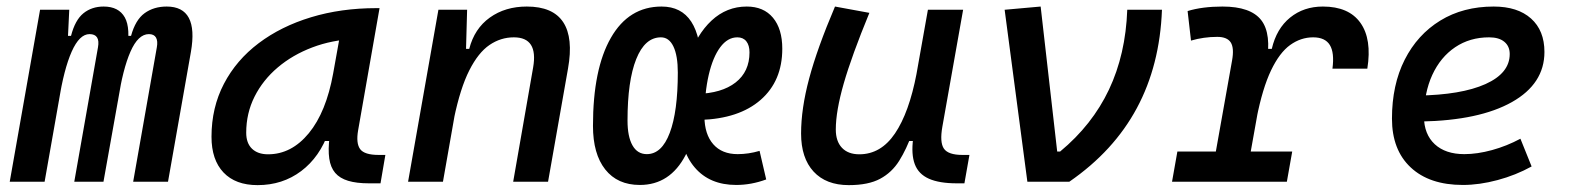

<svg xmlns="http://www.w3.org/2000/svg" viewBox="-20 -547 4728 578"><path d="M188.5 -517.6 182.1 -384.3 114.3 0H9.3L100.6 -517.6ZM203.6 0 274.9 -404.3Q282.2 -444.3 249.5 -444.3Q219.2 -444.3 195.8 -391.6Q172.4 -338.9 157.2 -242.7L168.9 -439H193.8Q206.1 -486.8 231.2 -507.1Q256.3 -527.3 292 -527.3Q337.4 -527.3 355.7 -494.6Q374 -461.9 361.3 -390.6L291.5 0ZM554.7 -390.6 485.8 0H380.9L452.1 -404.3Q455.6 -423.3 449.7 -433.8Q443.8 -444.3 428.2 -444.3Q396 -444.3 372.8 -391.6Q349.6 -338.9 335 -242.7L341.8 -439H374.5Q387.7 -487.3 415.3 -507.3Q442.9 -527.3 481.9 -527.3Q578.6 -527.3 554.7 -390.6Z M755.4 10.3Q689 10.3 652.8 -27.8Q616.7 -65.9 616.7 -135.3Q616.7 -223.1 654.1 -294.7Q691.4 -366.2 758.8 -417Q826.2 -467.8 916.5 -495.1Q1006.8 -522.5 1112.8 -522.5H1122.6L1058.1 -154.8Q1051.3 -115.7 1064.2 -98.1Q1077.1 -80.6 1120.1 -80.6H1140.1L1125.5 4.9H1090.8Q1053.2 4.9 1028.1 -2.7Q1002.9 -10.3 989 -26.6Q975.1 -43 971.2 -69.8Q967.3 -96.7 972.2 -135.3L1000.5 -122.6H943.8L969.7 -150.9Q942.9 -74.2 886.7 -32Q830.6 10.3 755.4 10.3ZM787.1 -82.5Q857.4 -82.5 909.7 -146Q961.9 -209.5 982.9 -325.7L1008.3 -467.3L1047.9 -429.7Q979.5 -426.8 920.2 -404.3Q860.8 -381.8 816.2 -344Q771.5 -306.2 746.3 -256.1Q721.2 -206.1 721.2 -147.5Q721.2 -116.2 738.5 -99.4Q755.9 -82.5 787.1 -82.5Z M1208.5 0 1299.8 -517.6H1386.2L1382.8 -394L1313.5 0ZM1524.9 0 1585 -344.2Q1592.8 -389.2 1578.4 -411.9Q1564 -434.6 1526.9 -434.6Q1487.3 -434.6 1453.6 -411.6Q1419.9 -388.7 1392.8 -335.2Q1365.7 -281.7 1346.7 -190.4L1371.1 -399.9H1392.6Q1408.2 -460.9 1454.6 -494.1Q1501 -527.3 1565.9 -527.3Q1644.5 -527.3 1675.5 -480.2Q1706.5 -433.1 1689.9 -340.3L1629.9 0Z M2200.7 -83Q2233.4 -83 2266.6 -92.8L2286.6 -6.8Q2241.7 9.8 2196.3 9.8Q2116.2 9.8 2071.3 -43Q2026.4 -95.7 2026.4 -189.9Q2026.4 -291.5 2051.5 -367.2Q2076.7 -442.9 2122.1 -485.1Q2167.5 -527.3 2228 -527.3Q2278.8 -527.3 2306.9 -493.7Q2335 -460 2335 -400.4Q2335 -303.2 2269.8 -246.3Q2204.6 -189.5 2087.9 -186L2077.6 -264.2Q2152.8 -266.1 2194.6 -298.8Q2236.3 -331.5 2236.3 -389.2Q2236.3 -410.6 2226.8 -422.6Q2217.3 -434.6 2199.7 -434.6Q2170.4 -434.6 2148.2 -404.8Q2126 -375 2113.5 -321.3Q2101.1 -267.6 2100.6 -195.8Q2101.1 -142.6 2127.2 -112.8Q2153.3 -83 2200.7 -83ZM1906.2 9.8Q1838.9 9.8 1802 -36.9Q1765.1 -83.5 1765.1 -168Q1765.1 -339.4 1819.1 -433.3Q1873 -527.3 1971.7 -527.3Q2090.8 -527.3 2090.8 -344.7Q2090.8 -169.9 2043.9 -80.1Q1997.1 9.8 1906.2 9.8ZM1927.2 -83Q1972.2 -83 1996.3 -147.2Q2020.5 -211.4 2020.5 -328.6Q2020.5 -379.4 2007.3 -407Q1994.1 -434.6 1969.7 -434.6Q1921.4 -434.6 1895.3 -369.1Q1869.1 -303.7 1869.1 -184.1Q1869.1 -135.7 1884 -109.4Q1898.9 -83 1927.2 -83Z M2535.2 10.3Q2466.8 10.3 2429.2 -30.5Q2391.6 -71.3 2391.6 -145Q2391.6 -219.7 2415.8 -310.3Q2439.9 -400.9 2493.7 -527.3L2597.2 -508.3Q2543.9 -378.9 2520 -295.7Q2496.1 -212.4 2496.1 -157.2Q2496.1 -121.6 2514.6 -102.1Q2533.2 -82.5 2566.9 -82.5Q2631.8 -82.5 2674.3 -145.3Q2716.8 -208 2739.3 -325.7L2730.5 -122.6H2698.2L2726.1 -146Q2709 -98.1 2687 -63Q2665 -27.8 2629.6 -8.8Q2594.2 10.3 2535.2 10.3ZM2860.4 4.9Q2807.6 4.9 2776.4 -9Q2745.1 -22.9 2733.9 -52.7Q2722.7 -82.5 2729 -129.9L2723.1 -234.9L2773.4 -517.6H2879.4L2816.9 -165.5Q2808.6 -118.7 2821.5 -99.6Q2834.5 -80.6 2877.4 -80.6H2898.4L2883.3 4.9Z M3072.8 0 3004.4 -517.6 3112.8 -527.3 3162.6 -90.8H3171.4Q3268.1 -170.9 3318.4 -277.1Q3368.7 -383.3 3373.5 -517.6H3478Q3471.7 -350.6 3402.3 -221.4Q3333 -92.3 3199.2 0Z M3624 0 3689 -364.7Q3695.8 -402.3 3685.1 -419.2Q3674.3 -436 3644.5 -436Q3603.5 -436 3565.4 -424.8L3555.2 -513.7Q3577.1 -520.5 3603.5 -523.9Q3629.9 -527.3 3660.2 -527.3Q3745.1 -527.3 3776.9 -486.3Q3808.6 -445.3 3792.5 -355L3729 0ZM3508.3 0 3524.4 -90.8H3870.1L3854 0ZM3762.7 -190.4 3787.1 -399.9H3808.6Q3822.8 -460.9 3863.8 -494.1Q3904.8 -527.3 3962.4 -527.3Q4040.5 -527.3 4075.4 -478.3Q4110.4 -429.2 4096.2 -340.3H3991.2Q3997.6 -388.2 3983.4 -411.4Q3969.2 -434.6 3933.1 -434.6Q3896 -434.6 3864 -411.6Q3832 -388.7 3806.4 -335.2Q3780.8 -281.7 3762.7 -190.4Z M4388.2 -83Q4427.2 -83 4471.7 -95.2Q4516.1 -107.4 4557.1 -129.4L4590.8 -45.9Q4543 -19.5 4488.3 -4.9Q4433.6 9.8 4383.8 9.8Q4283.2 9.8 4226.8 -43Q4170.4 -95.7 4170.4 -189.9Q4170.4 -291.5 4208.7 -367.2Q4247.1 -442.9 4315.9 -485.1Q4384.8 -527.3 4476.6 -527.3Q4548.8 -527.3 4589.1 -491.2Q4629.4 -455.1 4629.4 -390.6Q4629.4 -294.9 4531.5 -239.7Q4433.6 -184.6 4258.3 -181.2L4248 -259.3Q4378.9 -261.2 4451.9 -293.9Q4524.9 -326.7 4524.9 -384.3Q4524.9 -407.7 4508.8 -421.1Q4492.7 -434.6 4462.9 -434.6Q4404.8 -434.6 4360.6 -404.8Q4316.4 -375 4291.7 -321.3Q4267.1 -267.6 4266.6 -195.8Q4267.1 -142.6 4299.3 -112.8Q4331.5 -83 4388.2 -83Z"/></svg>

Font: Cascadia Mono NF
Style: Italic
Weight: 400
Italic angle: -10°
Monospace: yes
Designer: Aaron Bell
Foundry: Saja Typeworks
Version: Version 2404.023